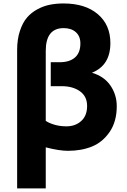

<svg xmlns="http://www.w3.org/2000/svg" viewBox="-20 -837 720 1088"><path d="M77.1 230.5V-553.7Q77.1 -614.3 92.8 -661.6Q108.4 -709 133.3 -737.8Q158.2 -766.6 193.4 -785.2Q228.5 -803.7 264.2 -810.5Q299.8 -817.4 339.8 -817.4Q462.9 -817.4 534.2 -756.8Q605.5 -696.3 605.5 -592.8Q605.5 -466.8 501 -424.8Q570.3 -404.3 606 -352.1Q641.6 -299.8 641.6 -235.4Q641.6 -148.4 601.6 -89.8Q561.5 -31.2 501.5 -6.8Q441.4 17.6 365.2 17.6Q315.4 17.6 239.3 -2V230.5ZM239.3 -151.4Q291 -121.1 356.4 -121.1Q407.2 -121.1 440.4 -151.4Q473.6 -181.6 473.6 -236.3Q473.6 -291 433.1 -319.8Q392.6 -348.6 330.1 -348.6H267.6V-484.4H318.4Q374 -484.4 404.8 -511.2Q435.5 -538.1 435.5 -590.8Q435.5 -631.8 409.7 -654.8Q383.8 -677.7 340.8 -677.7Q239.3 -677.7 239.3 -548.8Z"/></svg>

Font: Gothic A1 Black
Style: Regular
Weight: 900
Version: Version 2.50